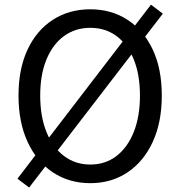

<svg xmlns="http://www.w3.org/2000/svg" viewBox="-20 -787 782 839"><path d="M107.3 32.5 56.2 -6.1 639.7 -766.6 691.5 -727.3ZM374.5 13.4Q282.6 13.4 211.7 -33.4Q140.8 -80.2 100.9 -166.2Q60.9 -252.2 60.9 -369.3Q60.9 -487 100.9 -571.3Q140.8 -655.6 211.7 -701Q282.6 -746.4 374.5 -746.4Q466.3 -746.4 536.7 -700.8Q607.1 -655.2 647.1 -571.1Q687 -487 687 -369.3Q687 -252.2 647.1 -166.2Q607.1 -80.2 536.7 -33.4Q466.3 13.4 374.5 13.4ZM374.5 -68Q440.6 -68 489 -105.3Q537.4 -142.5 564.5 -210.1Q591.6 -277.8 591.6 -369.3Q591.6 -460.8 564.5 -527.3Q537.4 -593.7 489 -629.5Q440.6 -665.4 374.5 -665.4Q309 -665.4 259.8 -629.5Q210.6 -593.7 183.1 -527.3Q155.7 -460.8 155.7 -369.3Q155.7 -277.8 183.1 -210.1Q210.6 -142.5 259.8 -105.3Q309 -68 374.5 -68Z"/></svg>

Font: Noto Sans TC Thin
Style: Regular
Weight: 100
Designer: Ryoko NISHIZUKA 西塚涼子 (kana, bopomofo & ideographs); Paul D. Hunt (Latin, Greek & Cyrillic); Sandoll Communications 산돌커뮤니
Foundry: Adobe
Version: Version 2.004-H2;hotconv 1.0.118;makeotfexe 2.5.65603